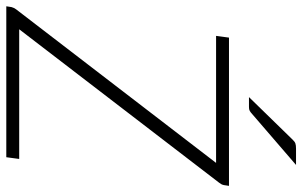

<svg xmlns="http://www.w3.org/2000/svg" viewBox="-201 -765 960 610"><g transform="rotate(90 279.0 -460.0)"><path d="M0 0ZM564.5 -707.5 562 -691Q561 -686.5 559.2 -683.2Q557.5 -680 554 -675.5L67 -41H479L473.5 0H-6L-3.5 -16.5Q-2.5 -20.5 -0.8 -23.8Q1 -27 3.5 -31L491.5 -666.5H88L93.5 -707.5ZM498 -920.5 331.5 -777Q326.5 -773 322.5 -772Q318.5 -771 312.5 -771H282.5L417.5 -909.5Q424 -916.5 429.8 -918.5Q435.5 -920.5 446.5 -920.5Z"/></g></svg>

Font: Lato Light
Style: Italic
Weight: 300
Italic angle: -7°
Designer: Lukasz Dziedzic
Foundry: tyPoland Lukasz Dziedzic
Version: Version 2.007; 2014-02-27